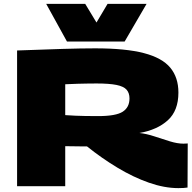

<svg xmlns="http://www.w3.org/2000/svg" viewBox="-20 -959 987 989"><path d="M899 10Q827 10 747 -18Q667 -46 585.5 -95Q504 -144 428 -205Q419 -205 411 -205Q403 -205 395 -205Q376 -205 357 -205.5Q338 -206 316 -206V0H68V-699Q202 -704 300.5 -707Q399 -710 470 -710Q627 -710 721 -685.5Q815 -661 857 -610.5Q899 -560 899 -482Q899 -389 844.5 -339.5Q790 -290 698 -274Q735 -270 775.5 -256.5Q816 -243 855 -231Q894 -219 925 -219Q930 -219 936 -219.5Q942 -220 947 -220L946 7Q928 10 899 10ZM486 -361Q577 -361 612 -383.5Q647 -406 647 -452Q647 -480 632 -497Q617 -514 580 -521.5Q543 -529 477 -529Q446 -529 425 -528.5Q404 -528 380 -527.5Q356 -527 316 -525V-366Q345 -364 369 -363Q393 -362 420 -361.5Q447 -361 486 -361ZM735 -939 622 -745H325L218 -939H419L477 -843L534 -939Z"/></svg>

Font: Georama Extended Black
Style: Regular
Weight: 900
Width: 7
Designer: Jean-Baptiste Levee
Foundry: Production Type
Version: Version 1.000